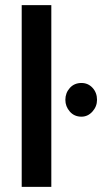

<svg xmlns="http://www.w3.org/2000/svg" viewBox="-20 -732 400 752"><path d="M65 0V-712H181V0ZM236 -341Q236 -368 253.5 -387.5Q271 -407 299 -407Q325 -407 342.5 -388Q360 -369 360 -341Q360 -315 342 -295Q324 -275 299 -275Q271 -275 253.5 -295Q236 -315 236 -341Z"/></svg>

Font: Mukta Vaani SemiBold
Style: Regular
Weight: 600
Designer: Noopur Datye, Girish Dalvi, Yashodeep Gholap, Pallavi Karambelkar
Foundry: Ek Type
Version: Version 2.538;PS 1.000;hotconv 16.6.51;makeotf.lib2.5.65220;